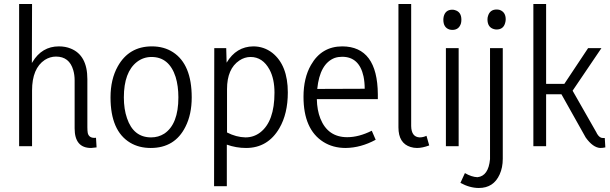

<svg xmlns="http://www.w3.org/2000/svg" viewBox="-20 -728 3038 956"><path d="M458 -42Q423.8 -38.1 417 -65.4Q415 -77.1 415 -94.7V-334Q415 -453.1 332 -486.3Q305.7 -497.1 273.4 -497.1Q188.5 -497.1 141.6 -418.9Q139.6 -416 138.7 -414.1L139.6 -708H75.2V0H139.6V-277.3Q139.6 -387.7 203.1 -429.7Q229.5 -446.3 258.8 -446.3Q325.2 -446.3 344.7 -378.9Q351.6 -355.5 351.6 -328.1V-88.9Q351.6 8.8 433.6 8.8Q446.3 7.8 460.9 5.9Z M732.4 -43.9Q644.5 -43.9 612.3 -139.6Q596.7 -184.6 596.7 -243.2Q596.7 -369.1 662.1 -419.9Q694.3 -444.3 734.4 -444.3Q822.3 -444.3 854.5 -344.7Q868.2 -299.8 868.2 -243.2Q868.2 -109.4 797.9 -62.5Q768.6 -43.9 732.4 -43.9ZM736.3 -497.1Q622.1 -497.1 566.4 -397.5Q530.3 -333 530.3 -243.2Q530.3 -76.2 627.9 -17.6Q671.9 8.8 730.5 8.8Q850.6 8.8 903.3 -96.7Q934.6 -158.2 934.6 -243.2Q934.6 -407.2 841.8 -467.8Q796.9 -497.1 736.3 -497.1Z M1202.1 -43.9Q1156.2 -44.9 1110.4 -68.4V-284.2Q1110.4 -385.7 1171.9 -426.8Q1198.2 -444.3 1227.5 -444.3Q1288.1 -444.3 1322.3 -380.9Q1346.7 -335 1346.7 -266.6Q1346.7 -123 1275.4 -68.4Q1243.2 -43.9 1202.1 -43.9ZM1109.4 199.2V-7.8Q1156.2 8.8 1205.1 8.8Q1313.5 8.8 1371.1 -89.8Q1413.1 -162.1 1413.1 -267.6Q1413.1 -403.3 1335.9 -464.8Q1293.9 -497.1 1241.2 -497.1Q1156.2 -496.1 1108.4 -416L1106.4 -488.3H1046.9L1045.9 199.2Z M1850.6 -32.2 1831.1 -77.1Q1766.6 -44.9 1709 -44.9Q1612.3 -44.9 1575.2 -137.7Q1558.6 -179.7 1557.6 -234.4H1861.3V-258.8Q1859.4 -496.1 1684.6 -497.1Q1581.1 -497.1 1528.3 -404.3Q1491.2 -339.8 1491.2 -246.1Q1491.2 -84 1589.8 -21.5Q1637.7 8.8 1701.2 8.8Q1777.3 7.8 1850.6 -32.2ZM1683.6 -445.3Q1768.6 -445.3 1790 -347.7Q1795.9 -319.3 1795.9 -286.1L1559.6 -285.2Q1572.3 -411.1 1646.5 -439.5Q1664.1 -445.3 1683.6 -445.3Z M2056.6 8.8Q2083 8.8 2117.2 -3.9L2103.5 -51.8Q2086.9 -43.9 2069.3 -43.9Q2028.3 -45.9 2027.3 -100.6V-708H1963.9V-93.8Q1963.9 -14.6 2024.4 3.9Q2040 8.8 2056.6 8.8Z M2263.7 0V-488.3H2200.2V0ZM2277.3 -629.9Q2277.3 -668.9 2245.1 -677.7Q2239.3 -679.7 2232.4 -679.7Q2198.2 -679.7 2189.5 -646.5Q2187.5 -637.7 2187.5 -629.9Q2187.5 -590.8 2217.8 -581.1Q2225.6 -579.1 2232.4 -579.1Q2265.6 -579.1 2275.4 -612.3Q2277.3 -621.1 2277.3 -629.9Z M2483.4 62.5V-488.3H2419.9V64.5Q2412.1 148.4 2357.4 154.3Q2328.1 153.3 2294.9 133.8L2272.5 182.6Q2319.3 208 2364.3 208Q2437.5 208 2467.8 140.6Q2483.4 106.4 2483.4 62.5ZM2498 -631.8Q2498 -668 2467.8 -678.7Q2460 -680.7 2453.1 -680.7Q2419.9 -680.7 2410.2 -649.4Q2407.2 -640.6 2407.2 -631.8Q2407.2 -591.8 2439.5 -583Q2446.3 -581.1 2452.1 -581.1Q2486.3 -581.1 2495.1 -613.3Q2498 -623 2498 -631.8Z M2967.8 8.8Q2981.4 8.8 2994.1 5.9L2991.2 -41H2980.5Q2965.8 -41 2953.1 -61.5Q2951.2 -65.4 2949.2 -69.3L2831.1 -276.4L2974.6 -488.3H2908.2L2790 -310.5H2699.2V-708H2635.7V0H2699.2V-258.8H2775.4L2896.5 -43Q2931.6 5.9 2967.8 8.8Z"/></svg>

Font: Yaldevi Colombo
Style: Regular
Weight: 400
Designer: Sol Matas, Denzil Rajitha, Kosala Senevirathne and Pathum Egodawatta
Foundry: Mooniak
Version: Version 1.020 ; ttfautohint (v1.6)